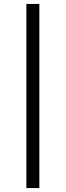

<svg xmlns="http://www.w3.org/2000/svg" viewBox="-20 -762 334 976"><path d="M180 194V-742H114V194Z"/></svg>

Font: Montserrat Z
Style: Regular
Weight: 400
Designer: Julieta Ulanovsky
Foundry: Julieta Ulanovsky
Version: Version 8.000